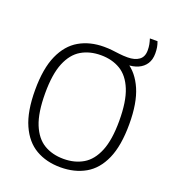

<svg xmlns="http://www.w3.org/2000/svg" viewBox="-158 -1007 1020 1135"><g transform="rotate(20 352.0 -439.5)"><path d="M352 9Q263 9 196.5 -29.5Q130 -68 92.8 -151.5Q55.5 -235 55.5 -370Q55.5 -505 92.8 -588.5Q130 -672 196.8 -710.5Q263.5 -749 352 -749Q380 -749 403.8 -746.2Q427.5 -743.5 451 -740.5Q474.5 -737.5 502.5 -737.5Q548 -737.5 574.5 -756.8Q601 -776 601 -817Q601 -837.5 597.8 -854Q594.5 -870.5 589 -888H637Q643.5 -870.5 646.5 -853.8Q649.5 -837 649.5 -815Q649.5 -776.5 632.5 -750Q615.5 -723.5 584.2 -709.5Q553 -695.5 509.5 -695.5L513 -707.5Q576 -668.5 612 -585.8Q648 -503 648 -370Q648 -234 611 -150.5Q574 -67 507.2 -29Q440.5 9 352 9ZM352 -44Q422 -44 474.5 -75Q527 -106 556.2 -177Q585.5 -248 585.5 -367.5Q585.5 -490 556.2 -561.8Q527 -633.5 474.5 -664.8Q422 -696 352 -696Q281.5 -696 229 -665Q176.5 -634 147.2 -563.2Q118 -492.5 118 -372.5Q118 -250 147.2 -178.2Q176.5 -106.5 229 -75.2Q281.5 -44 352 -44Z"/></g></svg>

Font: Encode Sans Condensed Thin Light
Style: Regular
Weight: 300
Version: Version 3.002